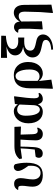

<svg xmlns="http://www.w3.org/2000/svg" viewBox="1360 -2220 1083 3842"><g transform="rotate(-90 1901.0 -298.5)"><path d="M27 -474C31 -475 48 -475 52 -475C96 -475 105 -457 105 -395C105 -331 87 -267 87 -187C87 -51 173 17 322 17C486 17 566 -83 566 -307C566 -393 555 -467 536 -539C522 -554 506 -563 484 -563C438 -563 401 -531 401 -478C401 -434 425 -378 504 -272C505 -254 506 -235 506 -219C506 -86 449 -28 361 -28C278 -28 232 -93 232 -182C232 -271 258 -352 258 -424C258 -512 219 -557 143 -557C91 -557 54 -537 22 -486Z M1129 -427 1290 -420 1284 -551H901C769 -551 699 -518 640 -450L651 -399L853 -427C849 -343 843 -235 830 -144C786 -139 697 -128 689 -127C673 -110 665 -86 665 -61C665 -12 702 16 750 16C831 16 871 -44 879 -164C885 -240 888 -344 889 -429H1029C1022 -331 1014 -187 1014 -122C1014 -24 1069 17 1142 17C1201 17 1245 -15 1271 -83L1260 -97C1242 -88 1228 -84 1202 -84C1166 -84 1140 -111 1137 -180Z M1718 -164C1713 -86 1679 -42 1626 -42C1559 -42 1507 -134 1507 -325C1507 -445 1560 -496 1627 -496C1670 -496 1704 -480 1731 -448ZM1951 -71C1940 -65 1928 -61 1909 -61C1878 -61 1856 -82 1856 -152C1856 -238 1869 -360 1896 -552L1887 -559L1743 -542L1734 -482C1702 -531 1659 -563 1593 -563C1479 -563 1355 -461 1355 -273C1355 -85 1455 17 1583 17C1660 17 1713 -21 1735 -83C1750 -19 1788 17 1840 17C1908 17 1947 -17 1964 -52Z M2205 -400C2207 -479 2241 -528 2304 -528C2367 -528 2432 -441 2432 -249C2432 -105 2372 -48 2294 -48C2259 -48 2229 -61 2204 -88C2205 -129 2205 -396 2205 -400ZM2055 -45 2046 213 2054 219 2229 188 2201 -64C2235 -15 2286 17 2353 17C2476 17 2582 -91 2582 -274C2582 -475 2456 -563 2322 -563C2160 -563 2055 -471 2055 -235Z M2920 -131C2844 -150 2810 -178 2810 -233C2810 -299 2850 -355 2992 -355C3018 -355 3048 -356 3072 -353V-477C3054 -475 3022 -474 3002 -474C2896 -474 2842 -518 2842 -585C2842 -656 2916 -710 3106 -722L3108 -815L2664 -820V-698L2895 -710C2789 -685 2714 -625 2714 -537C2714 -467 2756 -397 2887 -377C2745 -359 2673 -282 2673 -190C2673 -108 2719 -44 2838 -17L2947 8C3007 22 3024 44 3024 80C3024 128 2978 177 2827 186L2832 223C3034 220 3133 121 3133 24C3133 -40 3097 -90 3017 -109Z M3725 -357C3724 -521 3639 -563 3568 -563C3506 -563 3435 -527 3391 -442C3383 -527 3339 -559 3278 -559C3226 -559 3189 -526 3169 -487L3174 -474C3178 -475 3198 -475 3201 -475C3233 -475 3248 -461 3248 -406L3247 -239L3234 9L3242 15L3396 0L3392 -412C3423 -449 3465 -465 3499 -465C3554 -465 3591 -440 3589 -334L3581 -36L3562 214L3570 220L3729 189Z"/></g></svg>

Font: Noto Serif KR Black
Style: Regular
Weight: 900
Version: Version 1.001;PS 1.001;hotconv 16.6.54;makeotf.lib2.5.65590